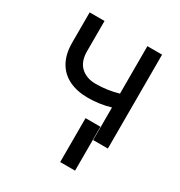

<svg xmlns="http://www.w3.org/2000/svg" viewBox="-167 -648 880 939"><g transform="rotate(30 272.5 -179.0)"><path d="M477.5 0H394.5V-184.1Q334 -166 267.6 -166Q206.5 -166 161.4 -188Q116.2 -210 91.8 -253.7Q67.4 -297.4 67.4 -361.3V-532.2H151.4V-361.3Q151.4 -303.2 183.3 -273.7Q215.3 -244.1 267.6 -244.1Q331.5 -244.1 394.5 -262.2V-530.3H477.5ZM392.6 173.8H308.6V-74.2H392.6Z"/></g></svg>

Font: Pretendard
Style: Regular
Weight: 400
Designer: Base glyphs from Inter by Rasmus Andersson; Hangeul glyphs from Noto Sans CJK(Source Han Sans) by Jang Soo-young and Kan
Foundry: Kil Hyung-jin
Version: Version 1.309